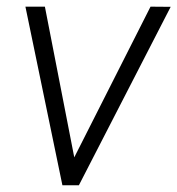

<svg xmlns="http://www.w3.org/2000/svg" viewBox="-20 -548 525 568"><path d="M484.9 -527.8 213.4 0H164.6L55.2 -528.3H112.8L199.7 -82.5L425.3 -528.3Z"/></svg>

Font: Mardoto Light
Style: Italic
Weight: 300
Italic angle: -12°
Designer: Christian Robertson, Vahan Hovhannisyan
Foundry: Google
Version: Version 1.000